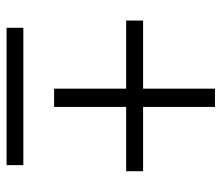

<svg xmlns="http://www.w3.org/2000/svg" viewBox="-64 -594 659 570"><g transform="rotate(90 265.0 -309.5)"><path d="M488.8 -405.3V-355H297.9V-141.1H243.7V-355H41.5V-405.3H243.7V-618.7H297.9V-405.3ZM470.7 -49.8V0H63V-49.8Z"/></g></svg>

Font: Vazirmatn UI ExtraLight
Style: Regular
Weight: 200
Designer: Saber Rastikerdar
Foundry: Saber Rastikerdar
Version: Version 33.003